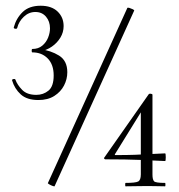

<svg xmlns="http://www.w3.org/2000/svg" viewBox="-20 -655 629 676"><path d="M120.2 -473.8 119.4 -482.2Q158.8 -477.4 187.9 -459.3Q217 -441.2 217 -400.8Q217 -376.2 205.4 -353.9Q193.8 -331.6 171.2 -317.2Q148.6 -302.8 115.2 -302.8Q74.8 -302.8 53 -322.7Q31.2 -342.6 22.6 -371.8Q21.6 -375.6 27.6 -376.7Q33.6 -377.8 34.6 -373.8Q40.6 -356.8 57.7 -338.9Q74.8 -321 107.8 -321Q132.6 -321 150.8 -336Q169 -351 169 -389.4Q169 -427.6 148.1 -449.1Q127.2 -470.6 94 -470.6Q91.4 -470.6 91.5 -476.6Q91.6 -482.6 94 -482.6Q115 -482.6 128.9 -494.3Q142.8 -506 149.4 -522.7Q156 -539.4 156 -555.4Q156 -579.6 142 -596.2Q128 -612.8 104.4 -612.8Q81.6 -612.8 63.9 -596.1Q46.2 -579.4 40.6 -556.8Q39.6 -552.8 33.6 -553.8Q27.6 -554.8 28.6 -558.8Q36.8 -590.2 59.6 -612.5Q82.4 -634.8 123 -634.8Q161.6 -634.8 182.8 -614.4Q204 -594 204 -563.2Q204 -541.4 192.7 -522.7Q181.4 -504 162.8 -491Q144.2 -478 120.2 -473.8ZM172.4 0.2Q172.4 2.2 165.9 -0.1Q159.4 -2.4 153.9 -5.7Q148.4 -9 148.4 -10L428.2 -626.8Q429.4 -629 435.4 -627.2Q441.4 -625.4 447.4 -622.5Q453.4 -619.6 452.4 -617.6ZM516.8 -41Q516.8 -22 522.7 -16.5Q528.6 -11 561.4 -11Q562.4 -11 562.4 -5Q562.4 1 561.4 1Q547.8 1 533.8 0.5Q519.8 0 500.2 0Q477.6 0 458 0.5Q438.4 1 421.8 1Q420.8 1 420.8 -5Q420.8 -11 421.8 -11Q457.2 -11 466.5 -16Q475.8 -21 475.8 -41V-271.6L491.4 -284.6L384.6 -112Q383.2 -109 386.6 -109Q427.2 -109 454.8 -110Q482.4 -111 506.9 -112.5Q531.4 -114 561.4 -115Q563.6 -115 563.6 -101.5Q563.6 -88 561.4 -88Q520 -90 472.6 -92Q425.2 -94 350.6 -94Q349 -94 347 -96.4Q345 -98.8 347.2 -100.2L503.6 -323.2Q506 -325.8 511.4 -324.9Q516.8 -324 516.8 -321.4Z"/></svg>

Font: Cormorant Garamond Light
Style: Regular
Weight: 300
Designer: Christian Thalmann (Catharsis Fonts)
Foundry: Catharsis Fonts
Version: Version 4.001